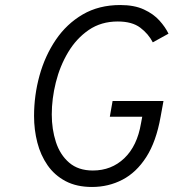

<svg xmlns="http://www.w3.org/2000/svg" viewBox="-20 -732 697 764"><path d="M346 12Q285 12 241 -11.2Q197 -34.5 169.2 -74.5Q141.5 -114.5 128.5 -165Q115.5 -215.5 115.5 -270.5Q115.5 -352.5 137.2 -431.2Q159 -510 202 -573.5Q245 -637 309.2 -674.5Q373.5 -712 458.5 -712Q514.5 -712 552.8 -694.2Q591 -676.5 614.5 -650.2Q638 -624 650.5 -598L588 -563.5Q570.5 -597.5 538 -622Q505.5 -646.5 448.5 -646.5Q382.5 -646.5 333.2 -612.8Q284 -579 251.2 -524.2Q218.5 -469.5 202.2 -404.2Q186 -339 186 -276.5Q186 -217.5 202.5 -166.8Q219 -116 255.2 -84.8Q291.5 -53.5 349.5 -53.5Q423.5 -53.5 474.8 -102.5Q526 -151.5 541 -241L546 -267.5H417L428 -330H630.5L619 -267Q601.5 -168.5 562 -107Q522.5 -45.5 467 -16.8Q411.5 12 346 12Z"/></svg>

Font: Overpass Light
Style: Italic
Weight: 300
Italic angle: -10°
Designer: Delve Withrington, Dave Bailey, Thomas Jockin
Foundry: Delve Fonts LLC
Version: Version 4.000; ttfautohint (v1.8.3)